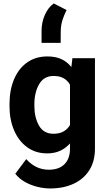

<svg xmlns="http://www.w3.org/2000/svg" viewBox="-20 -857 611 1085"><path d="M33.7 -257.8V-268.1Q33.7 -348.6 59.6 -409.4Q85.4 -470.2 133.5 -504.2Q181.6 -538.1 247.6 -538.1Q294.4 -538.1 327.6 -522.5Q360.8 -506.8 383.3 -478L389.2 -528.3H516.6V-17.6Q516.6 54.7 484.6 105Q452.6 155.3 395.5 181.6Q338.4 208 262.7 208Q230 208 192.9 199.2Q155.8 190.4 122.3 171.9Q88.9 153.3 66.4 125L128.4 42Q152.8 70.3 185.1 86.2Q217.3 102.1 256.3 102.1Q313 102.1 344.2 71Q375.5 40 375.5 -16.6V-46.4Q352.1 -20 320.3 -5.1Q288.6 9.8 246.6 9.8Q181.2 9.8 133.3 -25.1Q85.4 -60.1 59.6 -120.6Q33.7 -181.2 33.7 -257.8ZM174.3 -268.1V-257.8Q174.3 -192.4 200.7 -146.7Q227.1 -101.1 282.2 -101.1Q316.4 -101.1 339.4 -114.3Q362.3 -127.4 375.5 -150.4V-378.4Q362.3 -401.9 339.6 -414.8Q316.9 -427.7 283.2 -427.7Q228 -427.7 201.2 -381.3Q174.3 -335 174.3 -268.1ZM214.8 -614.7V-681.2Q214.8 -731.9 234.1 -774.2Q253.4 -816.4 283.7 -837.4L356.4 -800.3Q344.2 -777.3 333.7 -745.8Q323.2 -714.4 323.2 -675.8L322.8 -614.7Z"/></svg>

Font: Vazirmatn RD UI
Style: Bold
Weight: 700
Designer: Saber Rastikerdar
Foundry: Saber Rastikerdar
Version: Version 33.003